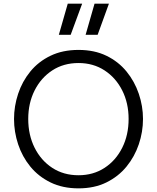

<svg xmlns="http://www.w3.org/2000/svg" viewBox="-20 -1024 861 1054"><path d="M368 -833H303L352 -1004H431ZM516 -833H450L499 -1004H578ZM411 10Q324 10 257.5 -22.5Q191 -55 146.5 -109.5Q102 -164 79.5 -232Q57 -300 57 -371Q57 -441 79.5 -509Q102 -577 146.5 -631.5Q191 -686 257.5 -718Q324 -750 411 -750Q498 -750 564 -718Q630 -686 674.5 -631.5Q719 -577 742 -509Q765 -441 765 -371Q765 -300 742 -232Q719 -164 674.5 -109.5Q630 -55 564 -22.5Q498 10 411 10ZM411 -62Q492 -62 554 -102.5Q616 -143 651 -213Q686 -283 686 -371Q686 -458 651 -527.5Q616 -597 554 -637.5Q492 -678 411 -678Q329 -678 267 -637.5Q205 -597 170 -527.5Q135 -458 135 -371Q135 -283 170 -213Q205 -143 267 -102.5Q329 -62 411 -62Z"/></svg>

Font: Be Vietnam Pro Light
Style: Regular
Weight: 300
Designer: Lam Bao, Tony Le, Vietanh Nguyen
Foundry: Yellow Type Foundry
Version: Version 1.002; ttfautohint (v1.8.3)